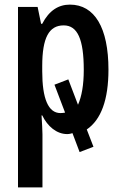

<svg xmlns="http://www.w3.org/2000/svg" viewBox="-20 -572 527 832"><path d="M271 9C280 9 288 7 294 5L325 87L385 64L356 -11C418 -53 450 -140 450 -270C450 -452 390 -552 283 -552C234 -552 193 -527 163 -469H158L143 -542H58V240H164V10C164 -10 162 -37 160 -72H163C186 -24 226 9 271 9ZM256 -462C316 -462 343 -402 343 -269C343 -204 334 -154 318 -118L276 -228L216 -205L262 -84C256 -83 249 -82 242 -82C189 -82 163 -145 163 -263V-286C163 -408 192 -462 256 -462Z"/></svg>

Font: Noto Sans Display Condensed Medium
Style: Regular
Weight: 500
Width: 3
Designer: Monotype Design Team
Foundry: Monotype Imaging Inc.
Version: Version 1.900